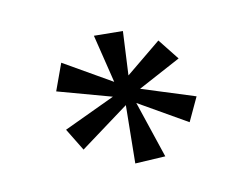

<svg xmlns="http://www.w3.org/2000/svg" viewBox="-58 -773 662 511"><g transform="rotate(15 273.0 -518.0)"><path d="M205.1 -351.6 146.5 -390.6 244.1 -507.8 94.7 -482.4 87.9 -559.6 237.3 -546.9 153.3 -651.4 224.6 -683.6 269.5 -573.2 322.3 -683.6 386.7 -651.4 308.6 -546.9 459 -566.4V-495.1L308.6 -507.8L419.9 -390.6L347.7 -351.6L283.2 -495.1Z"/></g></svg>

Font: Lohit Tamil
Style: Regular
Weight: 400
Version: 2.91.1